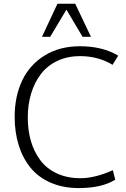

<svg xmlns="http://www.w3.org/2000/svg" viewBox="-20 -984 668 1016"><path d="M202.1 -789.1 284.2 -964.4H377.9L461.4 -789.1H417L331.5 -933.1L245.6 -789.1ZM397 11.2Q313.5 11.2 248 -17.3Q182.6 -45.9 141.4 -96.7Q100.1 -147.5 78.9 -215.8Q57.6 -284.2 57.6 -365.7Q57.6 -474.1 97.4 -557.9Q137.2 -641.6 216.3 -690.4Q295.4 -739.3 403.3 -739.3Q522 -739.3 605.5 -689.5L575.7 -641.1Q499.5 -687 403.8 -687Q336.9 -687 283.7 -661.9Q230.5 -636.7 196.5 -592.3Q162.6 -547.9 144.8 -489.3Q127 -430.7 127 -362.3Q127 -295.4 143.3 -238.5Q159.7 -181.6 192.6 -137Q225.6 -92.3 280.3 -66.7Q335 -41 406.2 -41Q482.9 -41 577.1 -83.5L589.8 -33.2Q518.6 11.2 397 11.2Z"/></svg>

Font: Oxygen Light
Style: Regular
Weight: 300
Designer: vernon adams
Foundry: Vernon Adams
Version: Version Release 0.2.3 webfont; ttfautohint (v0.93.3-1d66) -l